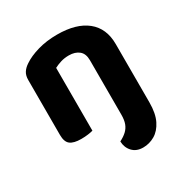

<svg xmlns="http://www.w3.org/2000/svg" viewBox="-161 -620 898 940"><g transform="rotate(-30 287.5 -150.0)"><path d="M517 -311V-217H368V-306Q368 -343 346.5 -360.5Q325 -378 290 -378Q265 -378 244 -371.5Q223 -365 206 -356V-217H58V-373Q58 -398 68.5 -414.5Q79 -431 99 -444Q131 -466 181 -480.5Q231 -495 291 -495Q399 -495 458 -447.5Q517 -400 517 -311ZM58 -263H206V-1Q196 2 178 4.5Q160 7 139 7Q97 7 77.5 -8Q58 -23 58 -62ZM298 113Q322 101 337.5 86.5Q353 72 360.5 52Q368 32 368 2V-239H517V18Q517 81 497.5 120Q478 159 447 177Q416 195 381 195Q343 195 321 171.5Q299 148 298 113Z"/></g></svg>

Font: Baloo Bhaijaan 2
Style: Bold
Weight: 700
Designer: Sanskriti Dholi, Noopur Datye and Ek Type
Foundry: Ek Type
Version: Version 1.701